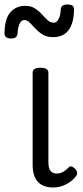

<svg xmlns="http://www.w3.org/2000/svg" viewBox="-45 -816 368 853"><path d="M192 17Q169 17 151.5 10.5Q134 4 122.5 -9Q111 -22 105.5 -41Q100 -60 100 -84V-493Q100 -504 108.5 -509.5Q117 -515 134 -515Q152 -515 161 -509.5Q170 -504 170 -493V-95Q170 -78 174 -67Q178 -56 186.5 -50.5Q195 -45 207 -45Q218 -45 227 -48.5Q236 -52 244.5 -58.5Q253 -65 262 -74Q268 -79 275.5 -75.5Q283 -72 291 -64Q296 -58 297.5 -50Q299 -42 294 -35Q283 -20 266.5 -8Q250 4 230.5 10.5Q211 17 192 17ZM190 -651Q163 -651 144.5 -662.5Q126 -674 112.5 -689Q99 -704 87 -715.5Q75 -727 62 -727Q51 -727 43 -712.5Q35 -698 33 -668Q32 -656 25 -650.5Q18 -645 4 -645Q-25 -645 -25 -668Q-24 -734 1.5 -762Q27 -790 67 -790Q93 -790 110.5 -778.5Q128 -767 141 -752.5Q154 -738 166.5 -726.5Q179 -715 195 -715Q206 -715 215 -731Q224 -747 225 -776Q227 -796 254 -796Q271 -796 277.5 -790.5Q284 -785 284 -772Q283 -714 260 -682.5Q237 -651 190 -651Z"/></svg>

Font: Playwrite US Modern Light
Style: Regular
Weight: 300
Designer: Veronika Burian, José Scaglione
Foundry: TypeTogether
Version: Version 1.003